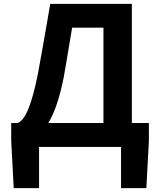

<svg xmlns="http://www.w3.org/2000/svg" viewBox="-20 -760 790 993"><path d="M230 -124H515V-617H353Q347 -581 339 -533.5Q331 -486 324.5 -446.5Q318 -407 310 -363Q279 -204 230 -124ZM750 -124V-32L737 213H606V0H182V213H51L38 -32V-124H72Q131 -146 177 -383Q198 -496 240 -740H662V-124Z"/></svg>

Font: NotoSansHansBold
Style: Bold
Weight: 700
Designer: Ryoko NISHIZUKA  (kana & ideographs); Paul D. Hunt (Latin, Greek & Cyrillic); Wenlong ZHANG  (bopomofo); Sandoll Communi
Foundry: Adobe Systems Incorporated
Version: Version 1.00;December 8, 2021;FontCreator 13.0.0.2675 64-bit